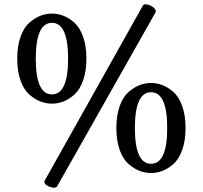

<svg xmlns="http://www.w3.org/2000/svg" viewBox="-20 -788 941 891"><path d="M245 77Q240 83 231 83Q217 83 201.5 74.5Q186 66 186 56Q186 53 187 51L643 -762Q646 -768 655 -768Q670 -768 686.5 -757.5Q703 -747 703 -736Q703 -733 702 -731ZM75.5 -414Q60 -457 60 -516Q60 -575 75.5 -618Q91 -661 116.5 -683Q142 -705 168 -715Q194 -725 221 -725Q248 -725 274 -715Q300 -705 325 -683Q350 -661 365.5 -618Q381 -575 381 -516Q381 -457 365.5 -414Q350 -371 325 -349Q300 -327 274 -317Q248 -307 221 -307Q194 -307 168 -317Q142 -327 116.5 -349Q91 -371 75.5 -414ZM221 -682Q146 -682 146 -516Q146 -350 221 -350Q296 -350 296 -516Q296 -682 221 -682ZM535.5 -92Q520 -135 520 -194Q520 -253 535.5 -296Q551 -339 576.5 -361Q602 -383 628 -393Q654 -403 681 -403Q708 -403 734 -393Q760 -383 785 -361Q810 -339 825.5 -296Q841 -253 841 -194Q841 -135 825.5 -92Q810 -49 785 -27Q760 -5 734 5Q708 15 681 15Q654 15 628 5Q602 -5 576.5 -27Q551 -49 535.5 -92ZM681 -360Q606 -360 606 -194Q606 -28 681 -28Q756 -28 756 -194Q756 -360 681 -360Z"/></svg>

Font: Marmelad
Style: Regular
Weight: 400
Designer: Manvel Shmavonyan
Foundry: Cyreal
Version: Version 1.001;PS 001.001;hotconv 1.0.88;makeotf.lib2.5.64775